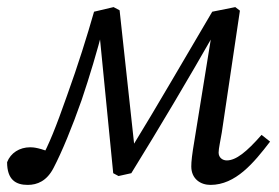

<svg xmlns="http://www.w3.org/2000/svg" viewBox="-25 -508 787 541"><path d="M53 13C80 13 107 2 126 -35C149 -79 178 -149 205 -226C228 -294 249 -365 265 -427L254 -426L294 -20L309 -12L345 -20C426 -151 506 -286 583 -421L591 -435H600L578 -453L523 -113C516 -72 514 -53 514 -39C514 -4 540 13 568 13C639 13 690 -49 736 -109L712 -128C670 -80 640 -56 614 -56C602 -56 591 -64 591 -78C591 -90 596 -110 600 -135L651 -478L638 -488L573 -475C496 -345 421 -214 343 -87L329 -65H357L312 -479L295 -488L240 -475C220 -405 195 -325 164 -239C132 -148 113 -101 90 -59L97 -39L131 -73C87 -92 69 -93 60 -93C30 -93 5 -77 -5 -51C-5 -2 19 13 53 13Z"/></svg>

Font: Source Serif 4 Variable
Style: Italic
Weight: 400
Italic angle: -12°
Designer: Frank Grießhammer
Foundry: Adobe Systems Incorporated
Version: Version 4.004;hotconv 1.0.116;makeotfexe 2.5.65601